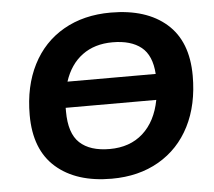

<svg xmlns="http://www.w3.org/2000/svg" viewBox="-50 -735 893 800"><g transform="rotate(-5 396.5 -335.0)"><path d="M68 -284Q68 -404 113.5 -493.5Q159 -583 243.5 -631.5Q328 -680 441 -680Q590 -680 674.5 -606Q759 -532 759 -388Q759 -267 713.5 -177.5Q668 -88 583.5 -39Q499 10 386 10Q238 10 153 -64.5Q68 -139 68 -284ZM599 -301H220V-286Q220 -194 263 -154Q306 -114 388 -114Q473 -114 527.5 -163Q582 -212 599 -301ZM606 -409Q601 -487 558 -521.5Q515 -556 438 -556Q363 -556 311.5 -518Q260 -480 237 -409Z"/></g></svg>

Font: SN Pro Bold
Style: Bold Italic
Weight: 700
Italic angle: -9°
Designer: Tobias Whetton
Foundry: Supernotes
Version: Version 1.003